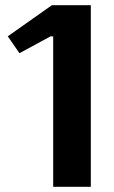

<svg xmlns="http://www.w3.org/2000/svg" viewBox="-20 -720 440 740"><path d="M330 -700V0H185V-580H175L55 -515L10 -580L180 -700Z"/></svg>

Font: Prosto One
Style: Regular
Weight: 400
Designer: Pavel Emelyanov and Jovanny lemonad
Foundry: Pavel Emelyanov and Jovanny Lemonad
Version: Version 1.001